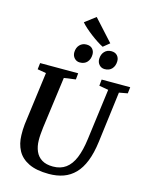

<svg xmlns="http://www.w3.org/2000/svg" viewBox="-164 -1268 1071 1379"><g transform="rotate(15 371.0 -579.0)"><path d="M673 -684.5 625 -306Q614 -220 590 -159.5Q566 -99 529.5 -61.8Q493 -24.5 444.8 -7.2Q396.5 10 337.5 10Q244.5 10 187 -18Q129.5 -46 103 -95.5Q76.5 -145 75.5 -208.5Q75 -227.5 75.5 -248Q76 -268.5 78.5 -290L130.5 -684.5L66 -695.5L71.5 -743H354.5L350 -696L263.5 -684L212 -301Q208.5 -273 206.8 -248.5Q205 -224 205.5 -205Q206 -159.5 221.5 -124Q237 -88.5 269 -68.8Q301 -49 352 -49Q408.5 -49 447.2 -77.5Q486 -106 509.5 -163Q533 -220 544 -306L593.5 -684L524.5 -696L529 -743H741.5L736 -696ZM344.5 -821Q320.5 -821 304.2 -838.8Q288 -856.5 288.5 -882.5Q289.5 -916.5 309.2 -937.2Q329 -958 359.5 -958Q389 -958 404.2 -941Q419.5 -924 419 -899Q418.5 -864.5 399.2 -842.8Q380 -821 344.5 -821ZM529.5 -821Q505 -821 489 -838.8Q473 -856.5 473.5 -882.5Q474.5 -916.5 494 -937.2Q513.5 -958 544 -958Q573 -958 588.5 -941Q604 -924 603.5 -899Q603 -864.5 583.8 -842.8Q564.5 -821 529.5 -821ZM475 -972.5Q458 -980.5 433.2 -996.5Q408.5 -1012.5 382.5 -1032.2Q356.5 -1052 334 -1072Q311.5 -1092 299 -1107.5L378.5 -1168L521.5 -1010.5Z"/></g></svg>

Font: Merriweather SemiBold
Style: Italic
Weight: 600
Italic angle: -7.8°
Version: Version 2.101